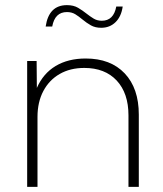

<svg xmlns="http://www.w3.org/2000/svg" viewBox="-20 -725 634 745"><path d="M518.6 0H478.5V-277.3Q478.5 -363.3 432.9 -412.4Q387.2 -461.4 307.1 -461.4Q252.4 -461.4 211.7 -438Q170.9 -414.6 148.2 -371.8Q125.5 -329.1 125.5 -271V0H85.4V-488.3H122.1L123 -383.8Q147.5 -439.9 196 -469Q244.6 -498 312.5 -498Q409.2 -498 463.9 -440.2Q518.6 -382.3 518.6 -280.3ZM456.1 -699.7Q450.7 -661.1 428.5 -639.2Q406.2 -617.2 372.6 -617.2Q349.6 -617.2 333 -626.5Q316.4 -635.7 299.3 -649.9Q286.1 -661.1 272.2 -669.7Q258.3 -678.2 239.7 -678.2Q192.9 -678.2 182.6 -622.1H157.2Q169.4 -705.1 239.7 -705.1Q265.6 -705.1 283.2 -694.6Q300.8 -684.1 315.4 -672.4Q329.1 -661.6 343 -653.1Q356.9 -644.5 375 -644.5Q420.9 -644.5 431.2 -699.7Z"/></svg>

Font: Kumbh Sans ExtraLight
Style: Regular
Weight: 250
Version: Version 1.005